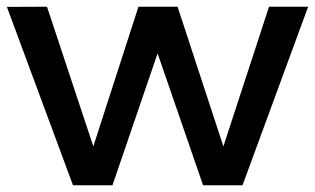

<svg xmlns="http://www.w3.org/2000/svg" viewBox="-20 -552 938 572"><path d="M702.5 0H585L449.5 -393L315 0H197.5L0.5 -531.5L120 -532L258 -116L392.5 -532H509L645.5 -116L781.5 -532H898Z"/></svg>

Font: Argentum Novus Medium
Style: Regular
Weight: 500
Designer: Julieta Ulanovsky (font) & Cristiano Sobral (main changes)
Foundry: Julieta Ulanovsky (font) & Cristiano Sobral (main changes)
Version: Version 3.00;November 27, 2020;FontCreator 13.0.0.2655 64-bi